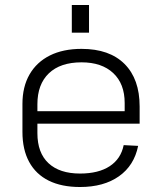

<svg xmlns="http://www.w3.org/2000/svg" viewBox="-20 -743 650 770"><path d="M301 7Q227 7 175.5 -18.5Q124 -44 97 -93.5Q70 -143 70 -214V-326Q70 -395 98.5 -444.5Q127 -494 180 -520.5Q233 -547 307 -547Q419 -547 479.5 -486.5Q540 -426 540 -316V-247H118V-297H491L480 -277V-330Q480 -407 434 -450Q388 -493 307 -493Q222 -493 176 -449Q130 -405 130 -325V-209Q130 -130 174.5 -88.5Q219 -47 301 -47Q375 -47 420 -76.5Q465 -106 476 -161L534 -158Q518 -79 457 -36Q396 7 301 7ZM337 -723V-612H268V-723Z"/></svg>

Font: Pathway Extreme 8pt Thin
Style: Regular
Weight: 100
Designer: Eduardo Rodriguez Tunni
Foundry: Eduardo Rodriguez Tunni
Version: Version 1.000